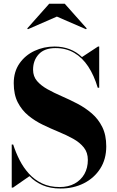

<svg xmlns="http://www.w3.org/2000/svg" viewBox="-20 -1014 639 1048"><path d="M310.5 15Q254 15 212.2 -3.2Q170.5 -21.5 141 -52.5L51 10H44V-225H52Q66 -181.5 87 -140.2Q108 -99 138.2 -65.8Q168.5 -32.5 209.8 -12.8Q251 7 305.5 7Q353 7 387.5 -12Q422 -31 440.8 -64.2Q459.5 -97.5 459.5 -141Q459.5 -181.5 437.5 -209Q415.5 -236.5 379.5 -256.5Q343.5 -276.5 300.5 -294.2Q257.5 -312 214.2 -332.8Q171 -353.5 135 -383Q99 -412.5 77 -455.2Q55 -498 55 -560Q55 -622.5 86.2 -667.5Q117.5 -712.5 168.2 -736.2Q219 -760 277.5 -760Q322.5 -760 360.2 -745.5Q398 -731 427.5 -702.5L515 -760H521.5V-535H513.5Q493.5 -602.5 461.5 -651Q429.5 -699.5 385 -725.5Q340.5 -751.5 283 -751.5Q222.5 -751.5 191.5 -718Q160.5 -684.5 160.5 -633.5Q160.5 -597 182.2 -571.8Q204 -546.5 239.5 -526.8Q275 -507 317.8 -488.5Q360.5 -470 403 -447.8Q445.5 -425.5 481 -395Q516.5 -364.5 538.2 -320.8Q560 -277 560 -215Q560 -145 527 -93.5Q494 -42 437.5 -13.5Q381 15 310.5 15ZM132.5 -854.5 128.5 -858.5 248.5 -993.5H333.5L453.5 -858.5L449.5 -854.5L290.5 -923.5Z"/></svg>

Font: Bodoni Moda 28pt
Style: Bold
Weight: 700
Designer: Owen Earl
Foundry: indestructible type
Version: Version 2.005